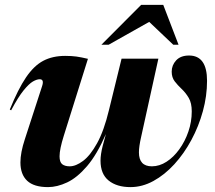

<svg xmlns="http://www.w3.org/2000/svg" viewBox="-20 -752 877 785"><path d="M477 -512H627.5L557 -192Q548 -152.5 548 -129Q548 -72 601 -72Q632 -72 661 -90.8Q690 -109.5 713.2 -141.8Q736.5 -174 750.2 -214Q764 -254 764 -296.5Q764 -330.5 751.8 -351.5Q739.5 -372.5 723 -388Q706.5 -403.5 694.2 -419.5Q682 -435.5 682 -459Q682 -485.5 700.2 -505.2Q718.5 -525 753 -525Q826.5 -525 826.5 -421.5Q826.5 -359.5 809.5 -297.5Q792.5 -235.5 762.5 -179.8Q732.5 -124 692.8 -80.5Q653 -37 607.2 -12Q561.5 13 513.5 13Q457.5 13 424.2 -13.8Q391 -40.5 391 -95Q391 -121 400 -156L413 -204Q376.5 -120 336 -72.8Q295.5 -25.5 254.5 -6.2Q213.5 13 176.5 13Q118.5 13 91 -13Q63.5 -39 63.5 -88Q63.5 -128 81.5 -182.5L152 -399.5Q161.5 -428 142.5 -428Q130.5 -428 114.5 -418.8Q98.5 -409.5 76.5 -382.5Q54.5 -355.5 25.5 -301L20 -304Q54 -388 86.5 -435.8Q119 -483.5 157 -503.5Q195 -523.5 246.5 -523.5Q273 -523.5 292.5 -520.8Q312 -518 339.5 -511.5L241 -197.5Q223.5 -142 223.5 -113Q223.5 -89 234.5 -80.5Q245.5 -72 265 -72Q290 -72 319.5 -94Q349 -116 377 -166.5Q405 -217 425.5 -302ZM394.5 -569 557 -732H647.5L710 -569H688.5L590 -662.5L424 -569Z"/></svg>

Font: Newsreader Display
Style: Bold Italic
Weight: 700
Italic angle: -17°
Designer: Hugues Gentile
Foundry: Production Type
Version: Version 1.001